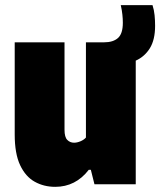

<svg xmlns="http://www.w3.org/2000/svg" viewBox="-20 -714 621 744"><path d="M194 10Q150 10 114.5 -9.8Q79 -29.5 58 -74Q37 -118.5 37 -193V-550H230V-211Q230 -182.5 240.8 -171.8Q251.5 -161 267 -161Q278.5 -161 291.8 -166.5Q305 -172 313 -181V-550H383Q418.5 -550 437.2 -566.8Q456 -583.5 456 -626Q456 -640.5 454.2 -657.5Q452.5 -674.5 448 -694H571Q577 -675.5 579 -655.2Q581 -635 581 -614Q581 -560 560.8 -527.2Q540.5 -494.5 506 -479V0H346L332 -56H324Q273 10 194 10Z"/></svg>

Font: Encode Sans Condensed Condensed Black
Style: Regular
Weight: 900
Width: 3
Designer: Multiple Designers
Foundry: Impallari Type
Version: Version 3.000; ttfautohint (v1.8.3) -l 8 -r 50 -G 200 -x 14 